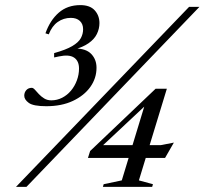

<svg xmlns="http://www.w3.org/2000/svg" viewBox="-20 -732 801 752"><path d="M42.5 0 720.5 -705H761L83.5 0ZM192 -507V-524Q238.5 -537 263 -551.5Q287.5 -566 296.5 -582.5Q305.5 -599 305.5 -617.5Q305.5 -638 292.8 -650Q280 -662 257.5 -662Q229 -662 206.2 -646Q183.5 -630 171 -597.5L158 -601.5Q176 -652.5 210 -682.2Q244 -712 294.5 -712Q332.5 -712 351 -691.5Q369.5 -671 369.5 -641.5Q369.5 -619.5 359.5 -599Q349.5 -578.5 327 -562.8Q304.5 -547 267.5 -537L275 -542Q317 -542 337.5 -520.5Q358 -499 358 -466.5Q358 -425.5 333.8 -391.5Q309.5 -357.5 265.5 -336.8Q221.5 -316 161.5 -316Q110.5 -316 92.8 -329Q75 -342 75 -357Q75 -370 83 -379Q91 -388 104.5 -388Q110 -388 116.8 -380.5Q123.5 -373 132.2 -363.5Q141 -354 153 -346.5Q165 -339 181 -339Q203.5 -339 223.5 -349.2Q243.5 -359.5 258.2 -377.2Q273 -395 281.2 -417.5Q289.5 -440 289.5 -463.5Q289.5 -493.5 270 -506.5Q250.5 -519.5 211 -511ZM553.5 -342.5 574.5 -342 361.5 -142.5 366 -163.5H609.5L661 -173.5L626.5 -113.5H324.5L333 -140.5L589.5 -384.5H633.5L524 -25.5L579 -10.5L576 0H383L386 -10.5L457 -25.5Z"/></svg>

Font: Newsreader 60pt
Style: Italic
Weight: 400
Italic angle: -17°
Designer: Hugues Gentile
Foundry: Production Type
Version: Version 1.003